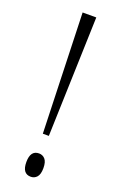

<svg xmlns="http://www.w3.org/2000/svg" viewBox="-142 -755 505 805"><g transform="rotate(20 110.0 -353.0)"><path d="M71.8 -43.9Q71.8 -96.2 109.9 -96.2Q126 -96.2 136.7 -84.5Q147.9 -72.3 147.9 -43.9Q147.9 -16.1 136.7 -3.9Q126 7.8 109.9 7.8Q71.8 7.8 71.8 -43.9ZM123 -179.2H96.2L79.1 -713.9H140.1Z"/></g></svg>

Font: Germano
Style: Regular
Weight: 300
Width: 3
Foundry: Ascender Corporation
Version: Version 1.10; ttfautohint (v1.5)